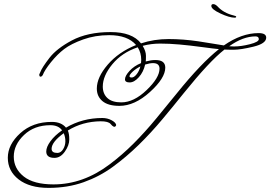

<svg xmlns="http://www.w3.org/2000/svg" viewBox="-20 -865 1315 934"><path d="M1129 -784Q1129 -779 1122 -779Q1096 -779 1052 -799.5Q1008 -820 1008 -836Q1008 -845 1017.5 -845Q1027 -845 1038 -834Q1067 -802 1116 -790Q1129 -787 1129 -784ZM610 -494Q610 -502 625.5 -516.5Q641 -531 663 -542Q657 -519 644.5 -503.5Q632 -488 621 -488Q610 -488 610 -494ZM1223 -688Q1239 -688 1239 -674.5Q1239 -661 1196 -650Q1153 -639 1120 -639H1117Q1103 -639 1095 -640Q1162 -688 1223 -688ZM290 -217Q298 -199 298 -178Q298 -157 287 -139Q276 -121 259 -121Q231 -121 231 -141Q231 -174 290 -217ZM588 -479Q588 -464 610.5 -464Q633 -464 655.5 -489.5Q678 -515 686 -551Q709 -558 724 -558Q756 -558 756 -531Q756 -487 693.5 -427Q631 -367 570 -367Q525 -367 502.5 -388Q480 -409 480 -444Q480 -496 526.5 -552.5Q573 -609 650 -635Q667 -608 667 -574Q667 -563 666 -558Q632 -544 610 -520Q588 -496 588 -479ZM470 -275Q507 -275 518 -262Q535 -241 543 -252Q545 -254 545 -258Q542 -270 522 -280.5Q502 -291 478 -291Q381 -291 301 -244Q278 -272 232 -272Q139 -272 78.5 -217Q18 -162 18 -97.5Q18 -33 71 8Q124 49 216.5 49Q309 49 386.5 21.5Q464 -6 529 -53.5Q594 -101 654 -159.5Q714 -218 770 -285Q826 -352 874 -412Q999 -567 1072 -624Q1083 -623 1117 -623Q1151 -623 1213 -638Q1275 -653 1275 -682Q1275 -704 1238 -704Q1155 -704 1069 -644Q1056 -646 1014 -653Q972 -660 945 -664Q871 -675 800 -675Q729 -675 666 -654Q623 -709 518 -709Q406 -709 329 -668Q256 -629 221 -584Q184 -536 176 -514L171 -503Q171 -492 177 -492Q183 -492 188 -500Q197 -524 228 -562.5Q259 -601 292.5 -626.5Q326 -652 384.5 -673Q443 -694 511 -694Q601 -694 642 -646Q557 -612 504 -550.5Q451 -489 451 -434Q451 -396 478.5 -373Q506 -350 561 -350Q635 -350 709.5 -417.5Q784 -485 784 -536Q784 -573 736 -573Q715 -573 689 -566Q690 -571 690 -593.5Q690 -616 674 -642Q715 -653 759 -653Q803 -653 853.5 -648.5Q904 -644 963 -636Q1022 -628 1045 -626Q958 -557 841 -412Q793 -353 739.5 -288Q686 -223 630 -167Q574 -111 514 -66Q385 32 240 32Q144 32 95.5 -6.5Q47 -45 47 -103Q47 -161 97 -208.5Q147 -256 225 -256Q264 -256 282 -231Q246 -206 225.5 -178Q205 -150 205 -128Q205 -97 245 -97Q274 -97 295.5 -127.5Q317 -158 317 -186.5Q317 -215 310 -230Q381 -274 470 -275Z"/></svg>

Font: Miss Fajardose
Style: Regular
Weight: 400
Version: Version 1.000